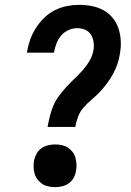

<svg xmlns="http://www.w3.org/2000/svg" viewBox="-20 -763 540 791"><path d="M176 -240Q180 -262 185.5 -284.5Q191 -307 200 -328Q209 -349 223.5 -368.5Q238 -388 254 -405.5Q270 -423 287.5 -439.5Q305 -456 321 -474Q337 -492 349 -512.5Q361 -533 365 -556Q368 -573 365.5 -590Q363 -607 354.5 -620.5Q346 -634 330.5 -640.5Q315 -647 298 -647Q280 -647 262 -639Q244 -631 232 -616.5Q220 -602 213 -584.5Q206 -567 203 -549L202 -546H91L92 -552Q96 -577 105 -601.5Q114 -626 128.5 -648.5Q143 -671 162.5 -690Q182 -709 206 -721Q230 -733 255.5 -738Q281 -743 306 -743Q333 -743 358.5 -738Q384 -733 406 -721Q428 -709 444 -689.5Q460 -670 468 -646Q476 -622 477.5 -595.5Q479 -569 474 -542Q471 -521 464 -500Q457 -479 446 -459Q435 -439 421.5 -420.5Q408 -402 392 -385Q376 -368 358 -353Q340 -338 325 -321Q310 -304 302 -283Q294 -262 290 -240ZM207 8Q193 8 179 5Q165 2 154.5 -5Q144 -12 135.5 -22.5Q127 -33 123 -46Q119 -59 118.5 -73Q118 -87 120 -101Q123 -116 130.5 -129.5Q138 -143 150.5 -152Q163 -161 178 -164.5Q193 -168 207 -168Q221 -168 235 -165Q249 -162 259.5 -155Q270 -148 278.5 -137.5Q287 -127 290.5 -114Q294 -101 295 -87Q296 -73 293 -59Q291 -44 283.5 -30.5Q276 -17 263.5 -8Q251 1 236 4.5Q221 8 207 8Z"/></svg>

Font: Iosevka Term Curly
Style: Bold Italic
Weight: 700
Italic angle: -9°
Designer: Belleve Invis
Foundry: Belleve Invis
Version: Version 32.3.0